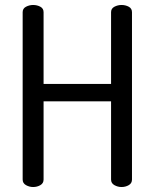

<svg xmlns="http://www.w3.org/2000/svg" viewBox="-20 -751 622 771"><path d="M113 0Q98 0 84.5 -7.5Q71 -15 71 -30V-702Q71 -717 84.5 -724Q98 -731 113 -731Q129 -731 142 -724Q155 -717 155 -702V-414H426V-702Q426 -717 439.5 -724Q453 -731 468 -731Q484 -731 497 -724Q510 -717 510 -702V-30Q510 -15 497 -7.5Q484 0 468 0Q453 0 439.5 -7.5Q426 -15 426 -30V-344H155V-30Q155 -15 142 -7.5Q129 0 113 0Z"/></svg>

Font: Dosis ExtraLight Medium
Style: Regular
Weight: 500
Version: Version 3.001; ttfautohint (v1.8.2)